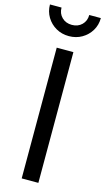

<svg xmlns="http://www.w3.org/2000/svg" viewBox="-149 -987 566 1032"><g transform="rotate(15 134.5 -471.0)"><path d="M180.7 -727.5V0H87.9V-727.5ZM134.3 -804.2Q94.7 -804.2 62.7 -822.5Q30.8 -840.8 11.7 -872.3Q-7.3 -903.8 -7.3 -942.4H57.1Q57.1 -909.2 78.9 -887.9Q100.6 -866.7 134.3 -866.7Q168 -866.7 189.7 -887.9Q211.4 -909.2 211.4 -942.4H275.9Q275.9 -903.8 257.1 -872.6Q238.3 -841.3 206.3 -822.8Q174.3 -804.2 134.3 -804.2Z"/></g></svg>

Font: Inter-Regular
Style: Regular
Weight: 400
Designer: Rasmus Andersson
Foundry: rsms
Version: Version 4.000;git-a52131595